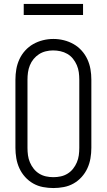

<svg xmlns="http://www.w3.org/2000/svg" viewBox="-20 -943 540 971"><path d="M250 8Q224 8 197.5 3Q171 -2 148 -15Q125 -28 107 -48Q89 -68 78 -92Q67 -116 62.5 -142.5Q58 -169 58 -195V-540Q58 -567 62.5 -593Q67 -619 78 -643Q89 -667 107 -687Q125 -707 148 -720Q171 -733 197 -739.5Q223 -746 250 -746Q277 -746 303 -739.5Q329 -733 352 -720Q375 -707 393 -687Q411 -667 422 -643Q433 -619 437.5 -593Q442 -567 442 -540V-195Q442 -169 437.5 -142.5Q433 -116 422 -92Q411 -68 393 -48Q375 -28 352 -15Q329 -2 302.5 3Q276 8 250 8ZM250 -47Q269 -47 287.5 -51Q306 -55 322 -65Q338 -75 349.5 -89.5Q361 -104 368.5 -121.5Q376 -139 378.5 -157.5Q381 -176 381 -195V-540Q381 -559 378.5 -577.5Q376 -596 368.5 -613.5Q361 -631 349 -646Q337 -661 320.5 -670.5Q304 -680 285.5 -684Q267 -688 248 -688Q230 -688 211.5 -683.5Q193 -679 177.5 -669Q162 -659 150 -644.5Q138 -630 131 -612.5Q124 -595 121.5 -577Q119 -559 119 -540V-195Q119 -176 121.5 -157.5Q124 -139 131.5 -121.5Q139 -104 150.5 -89.5Q162 -75 178 -65Q194 -55 212.5 -51Q231 -47 250 -47ZM400 -867H100V-923H400Z"/></svg>

Font: Iosevka Term Light
Style: Regular
Weight: 300
Monospace: yes
Designer: Belleve Invis
Foundry: Belleve Invis
Version: Version 9.0.1; ttfautohint (v1.8.3)